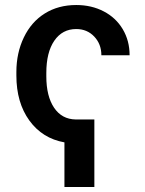

<svg xmlns="http://www.w3.org/2000/svg" viewBox="-20 -558 576 761"><path d="M354 183.1H235.4V6.3Q147.9 -9.3 96.4 -80.3Q44.9 -151.4 44.9 -258.8V-272.5Q44.9 -348.1 74.5 -409.7Q104 -471.2 157.5 -504.6Q210.9 -538.1 282.2 -538.1Q342.8 -538.1 391.1 -512.9Q439.5 -487.8 466.6 -442.1Q493.7 -396.5 493.7 -338.9H381.8Q381.8 -383.3 353.5 -413.1Q325.2 -442.9 282.2 -442.9Q227.1 -442.9 195.3 -396.7Q163.6 -350.6 163.6 -268.6V-255.4Q163.6 -176.8 194.3 -131.1Q225.1 -85.4 279.8 -84.5H354Z"/></svg>

Font: Roboto Medium
Style: Regular
Weight: 500
Designer: Google
Version: Version 2.134; 2016; ttfautohint (v1.6)